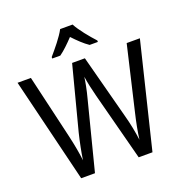

<svg xmlns="http://www.w3.org/2000/svg" viewBox="-161 -1087 1176 1230"><g transform="rotate(-20 426.5 -472.0)"><path d="M468 -944H383C360 -899 308 -837 271 -794V-784H326C357 -806 391 -839 425 -875C459 -839 493 -806 526 -784H582V-794C545 -834 491 -899 468 -944ZM843 -714H753L651 -278C637 -219 625 -159 618 -104C611 -158 599 -220 583 -278L468 -714H381L268 -280C254 -223 241 -158 233 -104C228 -151 217 -212 202 -277L100 -714H9L183 0H277L395 -462C410 -517 421 -577 424 -604C429 -568 442 -508 454 -463L575 0H669Z"/></g></svg>

Font: Noto Sans Lao UI SemCond
Style: Regular
Weight: 400
Width: 4
Designer: Monotype Design Team
Foundry: Monotype Imaging Inc.
Version: Version 2.000